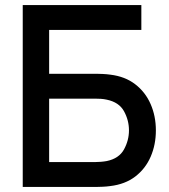

<svg xmlns="http://www.w3.org/2000/svg" viewBox="-20 -740 667 760"><path d="M70 0V-720H539.5V-621.5H174.5V-448H361Q371 -448 386.8 -447.2Q402.5 -446.5 416.5 -444.5Q475 -437.5 515.2 -406.5Q555.5 -375.5 576.2 -328Q597 -280.5 597 -224Q597 -167.5 576.5 -120Q556 -72.5 515.8 -41.5Q475.5 -10.5 416.5 -3.5Q402.5 -1.5 387 -0.8Q371.5 0 361 0ZM174.5 -98.5H357Q367 -98.5 379.2 -99.5Q391.5 -100.5 402.5 -102.5Q451 -112.5 470.8 -148.5Q490.5 -184.5 490.5 -224Q490.5 -264 470.8 -299.8Q451 -335.5 402.5 -345.5Q391.5 -348 379.2 -348.8Q367 -349.5 357 -349.5H174.5Z"/></svg>

Font: Cns Manrope SemBd
Style: Regular
Weight: 600
Designer: Mikhail Sharanda
Foundry: Mikhail Sharanda
Version: Version 4.504